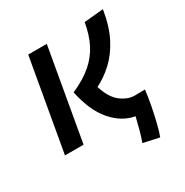

<svg xmlns="http://www.w3.org/2000/svg" viewBox="-159 -655 904 940"><g transform="rotate(-30 293.0 -185.0)"><path d="M479.5 156.7 390.1 137.2Q401.4 105.5 410.6 71Q419.9 36.6 426.8 6.8Q355 -5.9 300.5 -69.6Q246.1 -133.3 222.7 -246.1Q293.5 -277.3 337.6 -315.9Q381.8 -354.5 406.2 -403.8Q430.7 -453.1 441.4 -517.1L550.3 -527.3Q536.1 -438 504.2 -376.2Q472.2 -314.5 428.7 -274.4Q385.3 -234.4 336.9 -210.4Q358.9 -140.6 397.5 -111.8Q436 -83 473.1 -83Q489.3 -83 500 -83.3Q510.7 -83.5 532.2 -84Q527.8 -45.4 518.8 1.5Q509.8 48.3 499.3 90.6Q488.8 132.8 479.5 156.7ZM31.7 0 122.6 -517.6H227.5L136.7 0Z"/></g></svg>

Font: CaskaydiaCove NFP
Style: Italic
Weight: 400
Italic angle: -10°
Designer: Aaron Bell
Foundry: Saja Typeworks
Version: Version 2111.001; VTT 6.35;Nerd Fonts 3.1.1